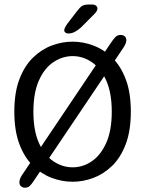

<svg xmlns="http://www.w3.org/2000/svg" viewBox="-20 -814 659 871"><path d="M528 -655.5Q538 -655.5 545.5 -649.5Q553 -643.5 553 -631.5Q553 -625 550.2 -617.2Q547.5 -609.5 541 -599.5L135.5 3Q123.5 21.5 115 29.5Q106.5 37.5 92.5 37.5Q83 37.5 75.5 31.2Q68 25 68 13Q68 6 70.8 -2.2Q73.5 -10.5 80 -20L484 -621Q496.5 -639.5 505.2 -647.5Q514 -655.5 528 -655.5ZM309.5 10.5Q261.5 10.5 214.8 -7Q168 -24.5 129.5 -62Q91 -99.5 68 -160.2Q45 -221 45 -307.5Q45 -394 68 -454.5Q91 -515 129.5 -552.5Q168 -590 214.8 -607.5Q261.5 -625 309.5 -625Q357 -625 403.8 -607.5Q450.5 -590 489 -552.5Q527.5 -515 550.5 -454.5Q573.5 -394 573.5 -307.5Q573.5 -221 550.5 -160.2Q527.5 -99.5 489 -62Q450.5 -24.5 403.8 -7Q357 10.5 309.5 10.5ZM309.5 -55Q356 -55 396.2 -82.2Q436.5 -109.5 461.8 -165.5Q487 -221.5 487 -307.5Q487 -393 461.8 -449Q436.5 -505 396.2 -532.2Q356 -559.5 309.5 -559.5Q263.5 -559.5 222.5 -532.2Q181.5 -505 156.5 -449Q131.5 -393 131.5 -307.5Q131.5 -221.5 156.5 -165.5Q181.5 -109.5 222.5 -82.2Q263.5 -55 309.5 -55ZM289.5 -662Q283 -662 277.2 -665.8Q271.5 -669.5 271.5 -677Q271.5 -687.5 287.5 -709L329.5 -763.5Q342.5 -781 352.8 -787.2Q363 -793.5 383 -793.5H397.5Q408.5 -793.5 415.2 -788.5Q422 -783.5 422 -775.5Q422 -764 408.5 -751L348 -690Q332.5 -676 318.5 -669Q304.5 -662 289.5 -662Z"/></svg>

Font: Sono Monospace
Style: Regular
Weight: 400
Designer: Tyler Finck
Foundry: Tyler Finck
Version: Version 2.112